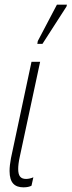

<svg xmlns="http://www.w3.org/2000/svg" viewBox="-20 -793 307 823"><path d="M140 -605H162L265 -765L267 -773H224L142 -617ZM81 10C96 10 108 7 115 3L123 -33C114 -29 102 -26 92 -26C68 -26 58 -39 58 -69C58 -82 60 -100 65 -122L152 -528H115L27 -115C23 -94 21 -75 21 -60C21 -8 44 10 81 10Z"/></svg>

Font: Noto Sans ExtraCondensed ExtraLight
Style: Italic
Weight: 200
Width: 2
Italic angle: -12°
Designer: Monotype Design Team
Foundry: Monotype Imaging Inc.
Version: Version 2.013